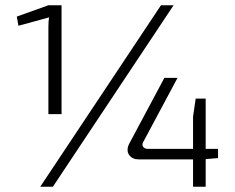

<svg xmlns="http://www.w3.org/2000/svg" viewBox="-20 -710 895 730"><path d="M164 -276V-608Q164 -632 167 -644L50 -612L44 -647L164 -690H214V-276ZM640 -690 181 0H133L592 -690ZM809 -109 762 -105V0H714V-104H508Q483 -104 471 -121Q459 -138 471 -163L605 -414H655L524 -169Q519 -159 524.5 -151.5Q530 -144 542 -144H714V-267L724 -335H762V-144H809Z"/></svg>

Font: Exo 2.0 Light
Style: Regular
Weight: 300
Designer: Natanael Gama
Version: Version 1.001;PS 001.001;hotconv 1.0.70;makeotf.lib2.5.58329